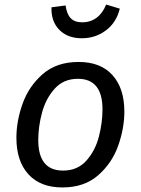

<svg xmlns="http://www.w3.org/2000/svg" viewBox="-20 -811 618 843"><path d="M52 -206Q52 -280 79.5 -356.5Q107 -433 168 -486Q229 -539 325 -539Q422 -539 474 -481Q526 -423 526 -321Q526 -248 499 -171.5Q472 -95 411 -41.5Q350 12 254 12Q157 12 104.5 -46Q52 -104 52 -206ZM430 -331Q430 -465 322 -465Q259 -465 220 -421.5Q181 -378 164.5 -316.5Q148 -255 148 -196Q148 -62 257 -62Q320 -62 359 -105.5Q398 -149 414 -210.5Q430 -272 430 -331ZM206 -779 268 -787Q273 -749 290.5 -731Q308 -713 341 -713Q377 -713 404 -733Q431 -753 446 -791L506 -773Q491 -712 445 -677.5Q399 -643 339 -643Q277 -643 240.5 -680Q204 -717 206 -779Z"/></svg>

Font: Fira Sans
Style: Italic
Weight: 400
Italic angle: -8°
Designer: bBox Type GmbH & Carrois Corporate GbR & Edenspiekermann AG
Foundry: bBox Type GmbH & Carrois Corporate GbR & Edenspiekermann AG
Version: Version 4.301